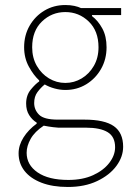

<svg xmlns="http://www.w3.org/2000/svg" viewBox="-20 -510 520 764"><path d="M250 234Q189 234 145 217Q101 200 77.5 170Q54 140 54 100Q54 68 73.5 37Q93 6 126 -18V-22Q108 -33 96 -52Q84 -71 84 -98Q84 -131 102.5 -153.5Q121 -176 136 -186V-190Q114 -210 95 -244.5Q76 -279 76 -322Q76 -370 98 -408Q120 -446 157 -468Q194 -490 240 -490Q260 -490 276 -486.5Q292 -483 302 -478H462V-450H346V-446Q370 -428 387 -397Q404 -366 404 -322Q404 -274 382 -235.5Q360 -197 323 -174.5Q286 -152 240 -152Q219 -152 197 -158Q175 -164 158 -174Q142 -161 129 -143.5Q116 -126 116 -100Q116 -73 135.5 -53.5Q155 -34 210 -34H316Q396 -34 433 -8Q470 18 470 74Q470 114 443 150.5Q416 187 366.5 210.5Q317 234 250 234ZM240 -180Q275 -180 305 -198Q335 -216 353.5 -248Q372 -280 372 -322Q372 -387 333 -424.5Q294 -462 240 -462Q186 -462 147 -424.5Q108 -387 108 -322Q108 -280 126.5 -248Q145 -216 175 -198Q205 -180 240 -180ZM252 206Q309 206 350.5 187Q392 168 415 138Q438 108 438 76Q438 34 408.5 16Q379 -2 322 -2H212Q208 -2 191 -4Q174 -6 154 -10Q118 14 102 42.5Q86 71 86 98Q86 146 129.5 176Q173 206 252 206Z"/></svg>

Font: Source Sans 3 ExtraLight ExtraLight
Style: Regular
Weight: 250
Version: Version 3.052;hotconv 1.1.0;makeotfexe 2.6.0